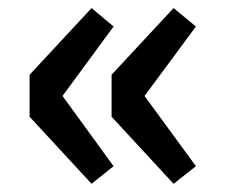

<svg xmlns="http://www.w3.org/2000/svg" viewBox="-20 -525 568 478"><path d="M208 -67.4 53.7 -234.4V-338.9L208 -504.9L262.7 -459L135.7 -286.1L262.7 -111.3ZM412.1 -67.4 257.8 -234.4V-338.9L412.1 -504.9L467.8 -459L339.8 -286.1L467.8 -111.3Z"/></svg>

Font: Nasu
Style: Bold
Weight: 700
Designer: Ryoko NISHIZUKA (kana &amp; ideographs); Paul D. Hunt (Latin, Greek &amp; Cyrillic); Wenlong ZHANG (bopomofo); Sandoll C
Version: Version 2014.1215